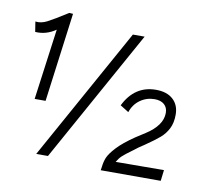

<svg xmlns="http://www.w3.org/2000/svg" viewBox="-66 -614 819 709"><g transform="rotate(10 343.5 -259.0)"><path d="M27 -444 21 -482Q42 -479 64.5 -490.5Q87 -502 139 -535L153 -534L109 -200H68L104 -466Q68 -441 27 -444ZM384 -497H428L153 -1H109ZM459 -125Q465 -129 494 -147.5Q523 -166 538.5 -187.5Q554 -209 554 -233Q554 -253 541 -264.5Q528 -276 505 -276Q475 -276 451 -259Q427 -242 417 -212L385 -232Q424 -311 504 -311Q545 -311 568 -290Q591 -269 591 -233Q591 -202 580 -180.5Q569 -159 551 -143.5Q533 -128 498 -104Q476 -90 460 -77Q431 -56 421 -46.5Q411 -37 403 -23L584 -24L579 17H354L356 4Q358 -15 364.5 -31Q371 -47 393 -71Q415 -95 459 -125Z"/></g></svg>

Font: Bellota Light
Style: Italic
Weight: 300
Italic angle: -7.5°
Designer: Kemie Guaida
Foundry: Kemie Guaida
Version: Version 4.001